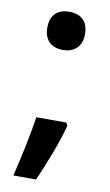

<svg xmlns="http://www.w3.org/2000/svg" viewBox="-80 -596 440 767"><g transform="rotate(10 139.5 -212.5)"><path d="M62 -476C62 -422 96 -399 138 -399C180 -399 215 -422 215 -476C215 -533 180 -554 138 -554C96 -554 62 -533 62 -476ZM209 -105 202 -116H81C71 -47 50 52 31 129H123C155 57 191 -34 209 -105Z"/></g></svg>

Font: Noto Sans Ol Chiki SemiBold
Style: Regular
Weight: 600
Designer: Monotype Design Team, Lewis McGuffie
Foundry: Monotype Imaging Inc.
Version: Version 2.003